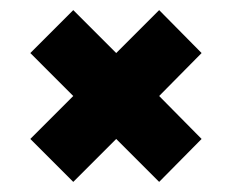

<svg xmlns="http://www.w3.org/2000/svg" viewBox="-20 -490 459 380"><path d="M379 -215 295 -300 379 -385 295 -470 210 -385 125 -470 40 -385 125 -300 40 -215 125 -130 210 -215 295 -130Z"/></svg>

Font: KUBO
Style: Regular
Weight: 400
Version: Version 001.000